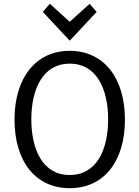

<svg xmlns="http://www.w3.org/2000/svg" viewBox="-20 -971 730 1005"><path d="M241 -951 204 -909 345 -758 486 -909 449 -951 345 -857ZM546 -347C546 -187 486 -55 345 -55C204 -55 144 -187 144 -347C144 -507 206 -638 345 -638C484 -638 546 -507 546 -347ZM634 -345C634 -563 523 -705 345 -705C167 -705 56 -563 56 -345C56 -126 166 14 345 14C524 14 634 -126 634 -345Z"/></svg>

Font: Repo
Style: Regular
Weight: 400
Designer: Stefan Peev
Foundry: Context Ltd
Version: Version 0.000